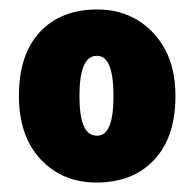

<svg xmlns="http://www.w3.org/2000/svg" viewBox="-20 -742 410 406"><path d="M351 -539Q351 -452 306 -404Q261 -356 184 -356Q112 -356 66 -405Q20 -454 20 -539Q20 -627 64.5 -674.5Q109 -722 186 -722Q233 -722 270 -700Q307 -678 329 -637.5Q351 -597 351 -539ZM148 -539Q148 -497 157 -476Q166 -455 185 -455Q203 -455 211.5 -476Q220 -497 220 -539Q220 -581 211.5 -602.5Q203 -624 185 -624Q166 -624 157 -602.5Q148 -581 148 -539Z"/></svg>

Font: Noto Sans Display Black
Style: Regular
Weight: 900
Designer: Monotype Design Team
Foundry: Monotype Imaging Inc.
Version: Version 2.003